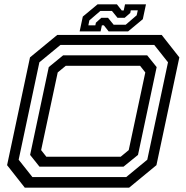

<svg xmlns="http://www.w3.org/2000/svg" viewBox="-20 -860 854 880"><path d="M93.5 0 12.5 -103 117.5 -597 242.5 -700H721L802 -597L697 -103L572 0ZM128.5 -48.5H558.5L655 -128L750 -574.5L687 -654H257L160.5 -574.5L65.5 -128ZM161 -96 118 -150 203.5 -552.5 269.5 -606.5H654.5L698 -552.5L612.5 -150L546 -96ZM192.5 -141.5H533L570 -172L646 -528L622 -558.5H281.5L244.5 -528L168.5 -172ZM345 -716 359.5 -784 427 -840H516L538 -812H547L553 -840H649L634.5 -772L567 -716H478L456 -744H447L441 -716ZM385 -744H417L419.5 -756L444.5 -778.5H475L501 -746.5H556L606.5 -790L611.5 -812.5H579.5L577 -800.5L551.5 -778.5H518.5L493 -810H440L389.5 -766.5Z"/></svg>

Font: Tourney Expanded Medium
Style: Italic
Weight: 500
Width: 7
Italic angle: -12°
Designer: Tyler Finck
Foundry: Etcetera Type Co
Version: Version 1.010; ttfautohint (v1.8.3)